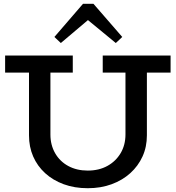

<svg xmlns="http://www.w3.org/2000/svg" viewBox="-20 -979 927 1013"><path d="M443 14Q373 14 316 -7Q259 -28 218 -65.5Q177 -103 155 -153.5Q133 -204 133 -265V-638H246V-269Q246 -214 271 -170.5Q296 -127 340.5 -103Q385 -79 443 -79Q502 -79 546.5 -103.5Q591 -128 616.5 -171Q642 -214 642 -270V-638H755V-265Q755 -204 732 -153.5Q709 -103 667.5 -65.5Q626 -28 569 -7Q512 14 443 14ZM7 -596V-686H364V-596ZM522 -596V-686H880V-596ZM301 -752 267 -784 418 -959H473L625 -784L591 -752L444 -873Z"/></svg>

Font: BioRhyme Medium
Style: Regular
Weight: 500
Designer: Aoife Mooney
Foundry: Aoife Mooney Type
Version: Version 1.600;gftools[0.9.33]